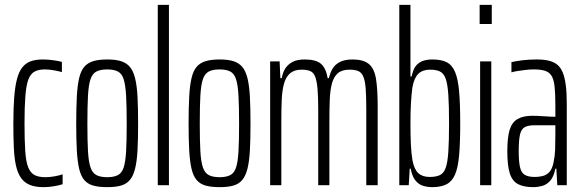

<svg xmlns="http://www.w3.org/2000/svg" viewBox="-20 -763 2396 791"><path d="M159 8Q126 8 103.5 -1Q81 -10 67 -29.5Q53 -49 46 -80Q39 -111 37 -154Q35 -197 35 -254Q35 -317 38.5 -362Q42 -407 50 -437.5Q58 -468 72 -485.5Q86 -503 106.5 -510.5Q127 -518 157 -518Q177 -518 198.5 -515Q220 -512 235 -508V-466Q221 -470 201.5 -473.5Q182 -477 165 -477Q138 -477 121.5 -467.5Q105 -458 96.5 -434.5Q88 -411 84.5 -367.5Q81 -324 81 -256Q81 -185 84 -140.5Q87 -96 96.5 -73Q106 -50 123 -41.5Q140 -33 167 -33Q185 -33 204.5 -36.5Q224 -40 238 -45V-4Q222 1 201 4.5Q180 8 159 8Z M422 8Q387 8 364 1.5Q341 -5 327 -21.5Q313 -38 306 -68Q299 -98 296.5 -143.5Q294 -189 294 -254Q294 -319 296.5 -365Q299 -411 306 -441Q313 -471 327 -487.5Q341 -504 364 -511Q387 -518 422 -518Q456 -518 478.5 -511Q501 -504 515 -487.5Q529 -471 536.5 -441Q544 -411 546.5 -365Q549 -319 549 -254Q549 -189 546.5 -143.5Q544 -98 536.5 -68Q529 -38 515 -21.5Q501 -5 478.5 1.5Q456 8 422 8ZM422 -33Q449 -33 465.5 -41.5Q482 -50 489.5 -73Q497 -96 499.5 -139.5Q502 -183 502 -254Q502 -325 499.5 -369Q497 -413 489.5 -436.5Q482 -460 465.5 -468.5Q449 -477 422 -477Q394 -477 377.5 -468.5Q361 -460 353 -437Q345 -414 342.5 -369.5Q340 -325 340 -254Q340 -183 342.5 -139.5Q345 -96 353 -73Q361 -50 377.5 -41.5Q394 -33 422 -33Z M630 0V-743H676V0Z M885 8Q850 8 827 1.5Q804 -5 790 -21.5Q776 -38 769 -68Q762 -98 759.5 -143.5Q757 -189 757 -254Q757 -319 759.5 -365Q762 -411 769 -441Q776 -471 790 -487.5Q804 -504 827 -511Q850 -518 885 -518Q919 -518 941.5 -511Q964 -504 978 -487.5Q992 -471 999.5 -441Q1007 -411 1009.5 -365Q1012 -319 1012 -254Q1012 -189 1009.5 -143.5Q1007 -98 999.5 -68Q992 -38 978 -21.5Q964 -5 941.5 1.5Q919 8 885 8ZM885 -33Q912 -33 928.5 -41.5Q945 -50 952.5 -73Q960 -96 962.5 -139.5Q965 -183 965 -254Q965 -325 962.5 -369Q960 -413 952.5 -436.5Q945 -460 928.5 -468.5Q912 -477 885 -477Q857 -477 840.5 -468.5Q824 -460 816 -437Q808 -414 805.5 -369.5Q803 -325 803 -254Q803 -183 805.5 -139.5Q808 -96 816 -73Q824 -50 840.5 -41.5Q857 -33 885 -33Z M1093 0V-510H1132L1135 -441H1141Q1144 -462 1154.5 -479.5Q1165 -497 1184.5 -507.5Q1204 -518 1235 -518Q1282 -518 1302.5 -500Q1323 -482 1330 -441H1335Q1340 -463 1350 -480Q1360 -497 1380 -507.5Q1400 -518 1432 -518Q1477 -518 1499.5 -499.5Q1522 -481 1529 -438.5Q1536 -396 1536 -324V0H1489V-312Q1489 -366 1486.5 -398.5Q1484 -431 1476.5 -448Q1469 -465 1455.5 -470.5Q1442 -476 1420 -476Q1389 -476 1372 -461.5Q1355 -447 1347.5 -419Q1340 -391 1338.5 -351Q1337 -311 1337 -261V0H1291V-312Q1291 -366 1288 -398.5Q1285 -431 1278 -448Q1271 -465 1257.5 -470.5Q1244 -476 1222 -476Q1192 -476 1174.5 -460.5Q1157 -445 1149.5 -416.5Q1142 -388 1140.5 -348Q1139 -308 1139 -261V0Z M1761 8Q1741 8 1723 2.5Q1705 -3 1691.5 -19.5Q1678 -36 1672 -68H1668L1664 0H1625V-743H1671V-448H1676Q1681 -474 1691.5 -489Q1702 -504 1719.5 -511Q1737 -518 1761 -518Q1798 -518 1820.5 -506.5Q1843 -495 1855 -466Q1867 -437 1871.5 -386Q1876 -335 1876 -255Q1876 -175 1871.5 -123.5Q1867 -72 1854.5 -43.5Q1842 -15 1819 -3.5Q1796 8 1761 8ZM1750 -34Q1776 -34 1792 -41.5Q1808 -49 1816 -71Q1824 -93 1827 -137.5Q1830 -182 1830 -255Q1830 -328 1827 -372.5Q1824 -417 1816 -439Q1808 -461 1792.5 -468.5Q1777 -476 1751 -476Q1721 -476 1703.5 -459Q1686 -442 1679 -403Q1675 -373 1673 -338Q1671 -303 1671 -259Q1671 -210 1672.5 -172.5Q1674 -135 1679 -104Q1686 -66 1703 -50Q1720 -34 1750 -34Z M1956 -664V-743H2006V-664ZM1958 0V-510H2004V0Z M2177 8Q2139 8 2115 -4Q2091 -16 2080.5 -48Q2070 -80 2070 -140Q2070 -196 2079.5 -227.5Q2089 -259 2112 -272.5Q2135 -286 2173 -286Q2183 -286 2195.5 -285.5Q2208 -285 2221.5 -284Q2235 -283 2247 -282.5Q2259 -282 2268 -282V-328Q2268 -375 2265 -404.5Q2262 -434 2253 -449.5Q2244 -465 2226.5 -471Q2209 -477 2180 -477Q2163 -477 2145.5 -475Q2128 -473 2112.5 -470.5Q2097 -468 2087 -465V-507Q2103 -511 2130.5 -514.5Q2158 -518 2191 -518Q2220 -518 2241 -513Q2262 -508 2276 -496.5Q2290 -485 2298.5 -464Q2307 -443 2311 -411.5Q2315 -380 2315 -335V0H2276L2272 -68H2268Q2261 -34 2246.5 -18Q2232 -2 2213.5 3Q2195 8 2177 8ZM2183 -34Q2199 -34 2214.5 -37.5Q2230 -41 2242 -53Q2254 -65 2260 -91Q2266 -119 2267 -146Q2268 -173 2268 -207V-247H2183Q2157 -247 2142.5 -239.5Q2128 -232 2122.5 -209.5Q2117 -187 2117 -141Q2117 -99 2122 -75.5Q2127 -52 2141.5 -43Q2156 -34 2183 -34Z"/></svg>

Font: Saira UltraCondensed Light
Style: Regular
Weight: 300
Width: 1
Designer: Hector Gatti with collaboration of the Omnibus-Type team
Foundry: Omnibus-Type
Version: Version 1.101